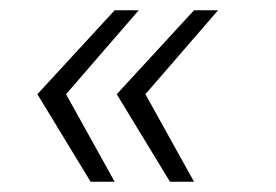

<svg xmlns="http://www.w3.org/2000/svg" viewBox="-20 -472 540 375"><path d="M208 -288 359 -452H406L264 -288L359 -117H312ZM53 -288 204 -452H251L109 -288L204 -117H157Z"/></svg>

Font: Krub Light
Style: Italic
Weight: 300
Italic angle: -8°
Designer: Ekaluck Peanpanawate
Foundry: Cadson Demak Co.,Ltd.
Version: Version 1.000; ttfautohint (v1.6)